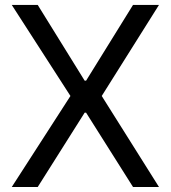

<svg xmlns="http://www.w3.org/2000/svg" viewBox="-20 -747 682 767"><path d="M130.7 -727.3H27L261.4 -363.6L27 0H130.7L318.2 -296.9H323.9L511.4 0H615.1L386.4 -363.6L615.1 -727.3H511.4L323.9 -424.7H318.2Z"/></svg>

Font: Margiela Sans
Style: Regular
Weight: 400
Designer: Stefan Endress, Andreas Faust
Version: Version 1.100;FEAKit 1.0